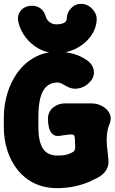

<svg xmlns="http://www.w3.org/2000/svg" viewBox="-20 -959 598 1001"><path d="M280 22Q212 22 160 -3Q108 -28 72.5 -72.5Q37 -117 18.5 -174Q0 -231 0 -295V-347Q0 -410 18 -471Q36 -532 71.5 -581Q107 -630 159.5 -659.5Q212 -689 280 -689Q367 -689 429 -648Q464 -625 469 -591Q474 -557 446 -529L444 -527Q421 -504 389.5 -498Q358 -492 329 -508Q314 -517 302.5 -523Q291 -529 280 -529Q247 -529 224.5 -510Q202 -491 191 -451Q180 -411 180 -347V-295Q180 -222 203.5 -185Q227 -148 280 -148Q303 -148 320 -151Q337 -154 354 -163Q366 -169 369 -175.5Q372 -182 372 -192.5Q372 -203 371 -220Q371 -235 369 -246.5Q367 -258 354 -258Q340 -258 326.5 -256Q313 -254 293 -251Q269 -247 255 -259Q241 -271 235.5 -292.5Q230 -314 230 -339Q230 -376 256.5 -398Q283 -420 319 -420H456Q488 -420 513.5 -405.5Q539 -391 551 -368Q563 -345 553 -318L543 -290Q539 -273 537 -251Q535 -229 537.5 -199.5Q540 -170 545 -131Q549 -97 533.5 -72Q518 -47 488 -32L445 -11Q444 -10 442 -10Q440 -10 437 -8Q400 7 359 14.5Q318 22 280 22ZM147 -929Q172 -929 191.5 -915Q211 -901 219 -871Q225 -853 240 -842.5Q255 -832 274 -832Q288 -832 300.5 -835Q313 -838 320.5 -844.5Q328 -851 328 -862Q328 -892 350 -915.5Q372 -939 402 -939H403Q426 -939 444.5 -926.5Q463 -914 474.5 -894.5Q486 -875 484 -852Q480 -805 450 -766Q420 -727 374 -704.5Q328 -682 274 -682Q225 -682 183.5 -704.5Q142 -727 113.5 -764.5Q85 -802 75 -847Q69 -883 90.5 -906Q112 -929 146 -929Z"/></svg>

Font: Winky Sans ExtraBold
Style: Regular
Weight: 800
Designer: Simon Atzbach
Foundry: typofactur
Version: Version 1.205